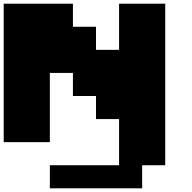

<svg xmlns="http://www.w3.org/2000/svg" viewBox="-20 -1020 1040 1040"><path d="M0 -625V-1000H187.5H375V-937.5V-875H437.5H500V-812.5V-750H562.5H625V-875V-1000H750H875V-562.5V-125H812.5H750V-62.5V0H500H250V-62.5V-125H437.5H625V-250V-375H562.5H500V-437.5V-500H437.5H375V-562.5V-625H312.5H250V-437.5V-250H125H0Z"/></svg>

Font: Press Start 2P
Style: Regular
Weight: 500
Monospace: yes
Version: Version 2.14